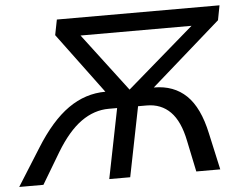

<svg xmlns="http://www.w3.org/2000/svg" viewBox="-85 -761 1036 822"><g transform="rotate(-5 432.5 -350.0)"><path d="M875 -637 576 -374H577Q662 -374 716 -322Q770 -270 794 -158L829 0H726L698 -134Q681 -219 641 -259.5Q601 -300 539 -300H502L442 0H352L412 -300H376Q313 -300 257 -260Q201 -220 149 -134L69 0H-35L65 -159Q134 -270 208 -322Q282 -374 368 -374L175 -634L188 -700H887ZM760 -623H283L472 -374Z"/></g></svg>

Font: Montserrat Alternates Medium
Style: Italic
Weight: 500
Italic angle: -11.3°
Designer: Julieta Ulanovsky
Foundry: Julieta Ulanovsky
Version: Version 7.200